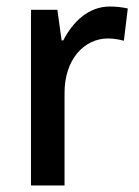

<svg xmlns="http://www.w3.org/2000/svg" viewBox="-20 -569 425 589"><path d="M317 -549C252 -549 204 -503 174 -445H169L156 -539H75V0H178V-282C177 -386 238 -451 311 -451C327 -451 346 -448 360 -444L372 -543C355 -547 334 -549 317 -549Z"/></svg>

Font: Noto Sans Arabic UI SmCn Md
Style: Regular
Weight: 500
Width: 4
Designer: Monotype Design Team, Nadine Chahine and Nizar Qandah
Foundry: Monotype Imaging Inc.
Version: Version 2.010